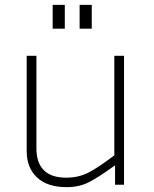

<svg xmlns="http://www.w3.org/2000/svg" viewBox="-20 -762 636 791"><path d="M90 -139V-532H130V-156Q128 -30 253 -30Q303 -30 343.5 -50.5Q384 -71 451 -122V-532H491V-1H454V-81Q385 -31 345.5 -11Q306 9 255 9Q175 9 132.5 -31Q90 -71 90 -139ZM247 -644H197V-742H247ZM358 -644H308V-742H358Z"/></svg>

Font: Morrison Thin
Style: Regular
Weight: 100
Designer: Pablo Impallari, Rodrigo Fuenzalida (Modified by Dan O. Williams)
Version: Version 0.03;June 6, 2019;FontCreator 11.5.0.2425 64-bit; tt